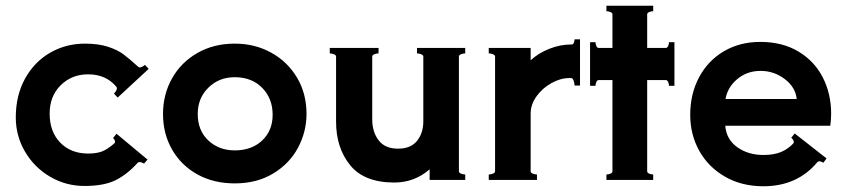

<svg xmlns="http://www.w3.org/2000/svg" viewBox="-20 -627 2946 669"><path d="M35 -218Q35 -295 67.5 -353.5Q100 -412 155 -443.5Q210 -475 276 -475Q323 -475 356.5 -464Q390 -453 410.5 -437.5Q431 -422 462 -394Q464 -392 467 -392Q471 -392 476.5 -395Q482 -398 485 -401L498 -387L390 -287L377 -301Q382 -305 385.5 -312.5Q389 -320 386 -324Q350 -368 287 -368Q230 -368 191.5 -330Q153 -292 153 -231Q153 -168 190 -130Q227 -92 287 -92Q317 -92 336 -99.5Q355 -107 379 -128Q381 -130 381 -133Q381 -139 374 -146L386 -161L494 -71L482 -57Q466 -66 460 -60Q423 -19 382.5 1Q342 21 274 21Q210 21 155 -11Q100 -43 67.5 -98Q35 -153 35 -218Z M548 -230Q548 -298 579.5 -354Q611 -410 668 -442.5Q725 -475 798 -475Q868 -475 925 -443.5Q982 -412 1015 -356.5Q1048 -301 1048 -230Q1048 -168 1018.5 -112.5Q989 -57 932 -22.5Q875 12 798 12Q724 12 667.5 -19.5Q611 -51 579.5 -106Q548 -161 548 -230ZM930 -227Q930 -284 893.5 -321Q857 -358 798 -358Q743 -358 706 -321.5Q669 -285 669 -230Q669 -172 706 -137.5Q743 -103 798 -103Q857 -103 893.5 -137.5Q930 -172 930 -227Z M1579 -30Q1579 -25 1586.5 -22Q1594 -19 1601 -19V0H1477V-37Q1424 9 1354 9Q1249 9 1200 -51.5Q1151 -112 1151 -203V-430Q1151 -435 1143.5 -438Q1136 -441 1129 -441V-460H1299V-441Q1292 -441 1284.5 -438Q1277 -435 1277 -430V-211Q1277 -168 1299 -138.5Q1321 -109 1367 -109Q1411 -109 1433 -136Q1455 -163 1455 -205V-430Q1455 -435 1447.5 -438Q1440 -441 1433 -441V-460H1601V-441Q1594 -441 1586.5 -438Q1579 -435 1579 -430Z M2001 -490V-329H1982Q1982 -336 1979 -345Q1976 -354 1971 -355H1964Q1933 -355 1901.5 -337.5Q1870 -320 1849.5 -291.5Q1829 -263 1829 -231V-30Q1829 -25 1836.5 -22Q1844 -19 1851 -19V0H1683V-19Q1690 -19 1697.5 -22Q1705 -25 1705 -30V-430Q1705 -435 1697.5 -438Q1690 -441 1683 -441V-460H1829V-417Q1856 -442 1894 -457Q1932 -472 1970 -472H1971H1972Q1977 -472 1979.5 -478Q1982 -484 1982 -490Z M2330 -480V-328H2311Q2311 -335 2308 -341.5Q2305 -348 2300 -348H2235V-30Q2235 -25 2242 -22Q2249 -19 2256 -19V0H2093V-19Q2100 -19 2107 -22Q2114 -25 2114 -30V-348H2066Q2061 -348 2058 -341.5Q2055 -335 2055 -328H2036V-480H2055Q2055 -473 2058 -466.5Q2061 -460 2066 -460H2114V-577Q2114 -582 2107 -585Q2100 -588 2093 -588V-607H2256V-588Q2249 -588 2242 -585Q2235 -582 2235 -577V-460H2300Q2305 -460 2308 -466.5Q2311 -473 2311 -480Z M2876 -231Q2876 -210 2873 -189H2507Q2511 -141 2549 -114Q2587 -87 2640 -87Q2676 -87 2700.5 -97Q2725 -107 2744 -127Q2746 -131 2746 -132Q2746 -136 2743 -140.5Q2740 -145 2737 -147L2749 -162L2860 -75L2849 -60Q2834 -69 2828 -62Q2758 22 2640 22Q2564 22 2506 -11.5Q2448 -45 2416.5 -101.5Q2385 -158 2385 -227Q2385 -300 2416 -358Q2447 -416 2502.5 -448.5Q2558 -481 2629 -481Q2706 -481 2762 -447.5Q2818 -414 2847 -357Q2876 -300 2876 -231ZM2756 -282Q2752 -323 2714.5 -351.5Q2677 -380 2630 -380Q2583 -380 2549 -351.5Q2515 -323 2508 -282Z"/></svg>

Font: Aoboshi One
Style: Regular
Weight: 400
Designer: IKIMOJI
Foundry: Natsumi Matsuba
Version: Version 1.000; ttfautohint (v1.8.3)